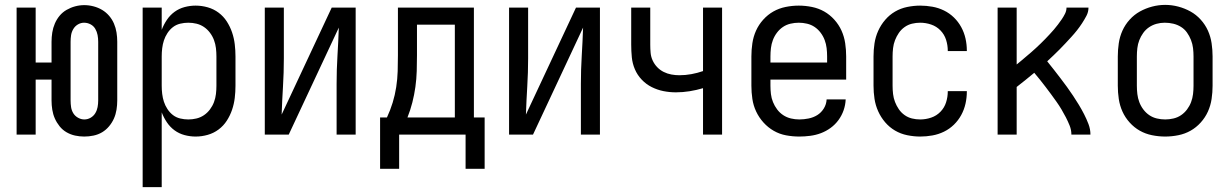

<svg xmlns="http://www.w3.org/2000/svg" viewBox="-20 -551 5040 786"><path d="M325 8Q306 8 287.5 4Q269 0 252.5 -9.5Q236 -19 224 -34Q212 -49 204.5 -66Q197 -83 194 -102Q191 -121 191 -140V-225H126V0H48V-520H126V-295H191V-380Q191 -399 194 -418Q197 -437 204.5 -454.5Q212 -472 224 -486.5Q236 -501 252.5 -510.5Q269 -520 287.5 -525Q306 -530 325 -530Q344 -530 363 -525Q382 -520 398 -510.5Q414 -501 426.5 -486.5Q439 -472 446.5 -454.5Q454 -437 457 -418Q460 -399 460 -380V-140Q460 -121 457 -102Q454 -83 446.5 -66Q439 -49 426.5 -34Q414 -19 398 -9.5Q382 0 363 4Q344 8 325 8ZM325 -62Q339 -62 351 -69Q363 -76 370 -87.5Q377 -99 379.5 -112.5Q382 -126 382 -140V-380Q382 -394 379.5 -407.5Q377 -421 370 -433Q363 -445 350.5 -451.5Q338 -458 324 -458Q311 -458 299 -451Q287 -444 280 -432Q273 -420 271 -407Q269 -394 269 -380V-140Q269 -126 271 -112.5Q273 -99 280 -87.5Q287 -76 299.5 -69Q312 -62 325 -62Z M564 215V-520H642V-429Q650 -450 663 -469.5Q676 -489 694.5 -502.5Q713 -516 735.5 -522Q758 -528 781 -528Q806 -528 830.5 -521Q855 -514 875 -499Q895 -484 908.5 -463Q922 -442 930 -418.5Q938 -395 941 -370Q944 -345 944 -320V-200Q944 -175 941 -150Q938 -125 930 -101.5Q922 -78 908.5 -57Q895 -36 875 -21Q855 -6 830.5 1Q806 8 781 8Q758 8 735.5 2Q713 -4 694.5 -17.5Q676 -31 663 -50.5Q650 -70 642 -91V215ZM751 -62Q768 -62 784.5 -66Q801 -70 815 -79.5Q829 -89 839.5 -103Q850 -117 856 -133Q862 -149 864 -166Q866 -183 866 -200V-320Q866 -337 864 -354Q862 -371 856 -387Q850 -403 839.5 -417Q829 -431 815 -440.5Q801 -450 784.5 -454Q768 -458 751 -458Q734 -458 717.5 -454Q701 -450 688 -440Q675 -430 665.5 -415.5Q656 -401 651 -385.5Q646 -370 644 -353.5Q642 -337 642 -320V-200Q642 -183 644 -166.5Q646 -150 651 -134.5Q656 -119 665.5 -104.5Q675 -90 688 -80Q701 -70 717.5 -66Q734 -62 751 -62Z M1064 0V-520H1142V-312Q1142 -254 1138.5 -197Q1135 -140 1133 -82L1338 -520H1436V0H1358V-208Q1358 -266 1361.5 -323Q1365 -380 1367 -438L1162 0Z M1536 140V-70H1564Q1578 -100 1587.5 -131Q1597 -162 1602 -194.5Q1607 -227 1608 -259.5Q1609 -292 1609 -325V-520H1920V-70H1964V140H1886V0H1614V140ZM1648 -70H1842V-450H1687V-325Q1687 -293 1686 -260Q1685 -227 1680.5 -195Q1676 -163 1668 -131.5Q1660 -100 1648 -70Z M2064 0V-520H2142V-312Q2142 -254 2138.5 -197Q2135 -140 2133 -82L2338 -520H2436V0H2358V-208Q2358 -266 2361.5 -323Q2365 -380 2367 -438L2162 0Z M2858 0V-190Q2831 -182 2803 -177.5Q2775 -173 2747 -173Q2721 -173 2696 -178Q2671 -183 2648 -194.5Q2625 -206 2607 -225Q2589 -244 2579 -267.5Q2569 -291 2566.5 -316.5Q2564 -342 2564 -368V-520H2642V-368Q2642 -351 2643.5 -334.5Q2645 -318 2652 -303Q2659 -288 2670.5 -276Q2682 -264 2697 -256.5Q2712 -249 2728.5 -246Q2745 -243 2761 -243Q2786 -243 2810.5 -247.5Q2835 -252 2858 -260V-520H2936V0Z M3252 8Q3225 8 3198 3Q3171 -2 3147.5 -15.5Q3124 -29 3105.5 -49.5Q3087 -70 3075.5 -94.5Q3064 -119 3060 -146Q3056 -173 3056 -200V-320Q3056 -347 3060 -374Q3064 -401 3075 -425.5Q3086 -450 3104.5 -470.5Q3123 -491 3146 -504Q3169 -517 3196 -522.5Q3223 -528 3250 -528Q3277 -528 3304 -522.5Q3331 -517 3354 -504Q3377 -491 3395.5 -470.5Q3414 -450 3425 -425.5Q3436 -401 3440 -374Q3444 -347 3444 -320V-225H3134V-200Q3134 -183 3136 -166Q3138 -149 3144.5 -133Q3151 -117 3161.5 -103Q3172 -89 3186.5 -79.5Q3201 -70 3218 -66Q3235 -62 3252 -62Q3271 -62 3290.5 -66Q3310 -70 3326 -80Q3342 -90 3352.5 -107Q3363 -124 3364 -144H3442Q3441 -121 3433.5 -99.5Q3426 -78 3412.5 -59.5Q3399 -41 3380.5 -27.5Q3362 -14 3341 -6Q3320 2 3297 5Q3274 8 3252 8ZM3366 -295V-320Q3366 -337 3364 -354Q3362 -371 3356 -387Q3350 -403 3339.5 -417Q3329 -431 3315 -440.5Q3301 -450 3284 -454Q3267 -458 3250 -458Q3233 -458 3216 -454Q3199 -450 3185 -440.5Q3171 -431 3160.5 -417Q3150 -403 3144 -387Q3138 -371 3136 -354Q3134 -337 3134 -320V-295Z M3747 8Q3721 8 3694 2.5Q3667 -3 3644 -16.5Q3621 -30 3603.5 -50.5Q3586 -71 3575 -95.5Q3564 -120 3560 -146.5Q3556 -173 3556 -200V-320Q3556 -347 3560 -373.5Q3564 -400 3575 -424.5Q3586 -449 3603.5 -469.5Q3621 -490 3644 -503.5Q3667 -517 3694 -522.5Q3721 -528 3747 -528Q3772 -528 3797 -523.5Q3822 -519 3844.5 -508Q3867 -497 3885 -479.5Q3903 -462 3915 -440Q3927 -418 3932.5 -393.5Q3938 -369 3938 -344Q3938 -344 3938 -343.5Q3938 -343 3938 -342H3860Q3860 -342 3860 -342.5Q3860 -343 3860 -343Q3860 -366 3853 -388Q3846 -410 3830 -426.5Q3814 -443 3792 -450.5Q3770 -458 3747 -458Q3730 -458 3713.5 -454Q3697 -450 3683 -440Q3669 -430 3659.5 -416Q3650 -402 3644 -386.5Q3638 -371 3636 -354Q3634 -337 3634 -320V-200Q3634 -183 3636 -166Q3638 -149 3644 -133.5Q3650 -118 3659.5 -104Q3669 -90 3683 -80Q3697 -70 3713.5 -66Q3730 -62 3747 -62Q3770 -62 3792 -69.5Q3814 -77 3830 -93.5Q3846 -110 3853 -132Q3860 -154 3860 -177Q3860 -177 3860 -177.5Q3860 -178 3860 -178H3938Q3938 -177 3938 -176.5Q3938 -176 3938 -176Q3938 -151 3932.5 -126.5Q3927 -102 3915 -80Q3903 -58 3885 -40.5Q3867 -23 3844.5 -12Q3822 -1 3797 3.5Q3772 8 3747 8Z M4064 0V-520H4142V-287Q4152 -295 4162 -303.5Q4172 -312 4182 -320.5Q4192 -329 4202 -337.5Q4212 -346 4221.5 -355Q4231 -364 4240.5 -373Q4250 -382 4259 -391.5Q4268 -401 4277 -410.5Q4286 -420 4294.5 -430Q4303 -440 4311 -450.5Q4319 -461 4326.5 -472Q4334 -483 4340 -495Q4346 -507 4346 -520H4436Q4436 -502 4427.5 -486Q4419 -470 4409.5 -455.5Q4400 -441 4389 -427Q4378 -413 4366 -400Q4354 -387 4342 -374Q4330 -361 4317.5 -348.5Q4305 -336 4292.5 -324Q4280 -312 4267 -300Q4281 -283 4294.5 -265.5Q4308 -248 4321.5 -230.5Q4335 -213 4348 -195Q4361 -177 4373 -159Q4385 -141 4396.5 -122Q4408 -103 4418 -83.5Q4428 -64 4436 -43Q4444 -22 4444 0H4366Q4366 -19 4359 -36.5Q4352 -54 4343.5 -70.5Q4335 -87 4325.5 -103Q4316 -119 4305 -134.5Q4294 -150 4283 -165Q4272 -180 4260.5 -195Q4249 -210 4237.5 -224.5Q4226 -239 4214 -253Q4196 -238 4178 -223.5Q4160 -209 4142 -195V0Z M4750 8Q4723 8 4696 2.5Q4669 -3 4646 -16Q4623 -29 4604.5 -49.5Q4586 -70 4575 -94.5Q4564 -119 4560 -146Q4556 -173 4556 -200V-320Q4556 -347 4560 -374Q4564 -401 4575 -425.5Q4586 -450 4604.5 -470.5Q4623 -491 4646.5 -504Q4670 -517 4696.5 -524Q4723 -531 4750 -531Q4777 -531 4803.5 -524Q4830 -517 4853.5 -504Q4877 -491 4895.5 -470.5Q4914 -450 4925 -425.5Q4936 -401 4940 -374Q4944 -347 4944 -320V-200Q4944 -173 4940 -146Q4936 -119 4925 -94.5Q4914 -70 4895.5 -49.5Q4877 -29 4854 -16Q4831 -3 4804 2.5Q4777 8 4750 8ZM4750 -62Q4767 -62 4784 -66Q4801 -70 4815 -79.5Q4829 -89 4839.5 -103Q4850 -117 4856 -133Q4862 -149 4864 -166Q4866 -183 4866 -200V-320Q4866 -337 4864 -354Q4862 -371 4855.5 -387.5Q4849 -404 4839 -418Q4829 -432 4814.5 -441Q4800 -450 4783 -454Q4766 -458 4748 -458Q4731 -458 4714.5 -453.5Q4698 -449 4684 -439.5Q4670 -430 4660 -416Q4650 -402 4644 -386.5Q4638 -371 4636 -354Q4634 -337 4634 -320V-200Q4634 -183 4636 -166Q4638 -149 4644 -133Q4650 -117 4660.5 -103Q4671 -89 4685 -79.5Q4699 -70 4716 -66Q4733 -62 4750 -62Z"/></svg>

Font: Zed Mono
Style: Regular
Weight: 400
Monospace: yes
Designer: Belleve Invis
Foundry: Belleve Invis
Version: Version 1.0.0; ttfautohint (v1.8.4)